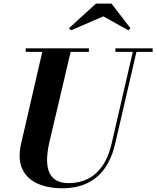

<svg xmlns="http://www.w3.org/2000/svg" viewBox="-20 -1014 854 1049"><path d="M320.5 14.5Q239 14.5 181.8 -12.5Q124.5 -39.5 100.5 -93.8Q76.5 -148 95.5 -230L215.5 -750H370.5L250.5 -240Q239.5 -193 237.5 -152.2Q235.5 -111.5 246 -80.2Q256.5 -49 283.2 -31.2Q310 -13.5 356.5 -13.5Q413.5 -13.5 460 -36.8Q506.5 -60 539.8 -108Q573 -156 590 -230L710 -750H730L609.5 -230Q591.5 -151.5 553.8 -96.8Q516 -42 457.8 -13.8Q399.5 14.5 320.5 14.5ZM120.5 -730.5V-750H465.5V-730.5ZM610.5 -730.5V-750H814V-730.5ZM368 -848.5 357 -860 504.5 -994.5H589L692.5 -860L681.5 -848.5L544.5 -924.5Z"/></svg>

Font: Bodoni Moda
Style: Bold Italic
Weight: 700
Italic angle: -13°
Version: Version 2.004